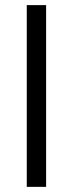

<svg xmlns="http://www.w3.org/2000/svg" viewBox="-20 -726 283 746"><path d="M159.2 0H84V-706.1H159.2Z"/></svg>

Font: WEMIX Pretendard Variable
Style: Regular
Weight: 400
Designer: Base glyphs from Inter by Rasmus Andersson; Hangeul glyphs from Noto Sans CJK(Source Han Sans) by Jang Soo-young and Kan
Foundry: Kil Hyung-jin
Version: Version 1.000;Glyphs 3.2 (3208)